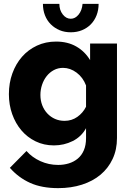

<svg xmlns="http://www.w3.org/2000/svg" viewBox="-20 -750 680 993"><path d="M259 2Q207 2 164 -19Q121 -40 90.5 -76Q60 -112 43 -160Q26 -208 26 -263Q26 -321 44 -370.5Q62 -420 94 -456.5Q126 -493 171 -514Q216 -535 270 -535Q330 -535 374.5 -509.5Q419 -484 446 -439V-525H585V-36Q585 24 562.5 72Q540 120 500 153.5Q460 187 404 205Q348 223 281 223Q196 223 136 196Q76 169 31 118L117 31Q146 64 189 83.5Q232 103 281 103Q310 103 336 95Q362 87 382 70.5Q402 54 413.5 27.5Q425 1 425 -36V-87Q401 -43 356 -20.5Q311 2 259 2ZM314 -125Q351 -125 380 -145.5Q409 -166 425 -198V-308Q409 -350 376 -374.5Q343 -399 306 -399Q280 -399 258.5 -387.5Q237 -376 221.5 -356.5Q206 -337 197.5 -311.5Q189 -286 189 -259Q189 -230 198.5 -205.5Q208 -181 225 -163Q242 -145 264.5 -135Q287 -125 314 -125ZM346 -653Q369 -653 386.5 -674.5Q404 -696 407 -730H490Q490 -698 479.5 -671Q469 -644 450 -624.5Q431 -605 404.5 -594Q378 -583 346 -583Q314 -583 288 -594Q262 -605 242.5 -624.5Q223 -644 212.5 -671Q202 -698 202 -730H287Q287 -698 304.5 -675.5Q322 -653 346 -653Z"/></svg>

Font: Oxford Sans
Style: Regular
Weight: 800
Designer: Matt McInerney, Pablo Impallari, Rodrigo Fuenzalida
Foundry: Matt McInerney, Pablo Impallari, Rodrigo Fuenzalida
Version: Version 3.000g; ttfautohint (v1.5) -l 8 -r 28 -G 28 -x 14 -D